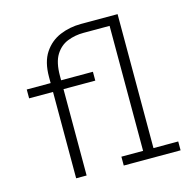

<svg xmlns="http://www.w3.org/2000/svg" viewBox="-108 -862 992 974"><g transform="rotate(-15 387.5 -375.0)"><path d="M174 0V-453.5H48.5V-500H174V-532.5Q174 -611.5 206 -659.2Q238 -707 289.5 -728.5Q341 -750 400.5 -750H592.5V-46.5H722.5V0H424V-46.5H538V-703H400.5Q356 -703 316.8 -687.5Q277.5 -672 253.2 -633Q229 -594 229 -522.5V-500H396V-453.5H229V0Z"/></g></svg>

Font: Trispace SemiCondensed ExtraLight
Style: Regular
Weight: 200
Width: 4
Designer: Tyler Finck
Foundry: Etcetera Type Company
Version: Version 1.210; ttfautohint (v1.8.3)